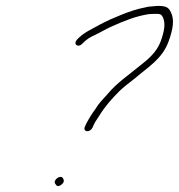

<svg xmlns="http://www.w3.org/2000/svg" viewBox="-20 -656 607 652"><path d="M167.6 -32C171.6 -25.7 175.9 -19.7 187.9 -28.5C199.5 -37 197.6 -44.6 193.6 -51C185.1 -64.3 158.6 -44 167.6 -32ZM259.9 -508C271.2 -520 284.6 -529.5 300.1 -536C319.7 -545.1 336.1 -555.8 359 -566C400 -584.2 438.6 -600.7 485.3 -608C489.3 -608 496.1 -608.3 505.7 -609C524.2 -609 527.3 -608.4 533.3 -597C542.4 -576.9 538.6 -551.3 525.8 -516C511.7 -477.2 480 -452.3 452.9 -431C417.1 -401.4 376 -374 345.7 -337C329.6 -318.5 316.4 -307 304.1 -286C291.7 -269.3 283.2 -255.5 272.9 -236L267.9 -225C261.5 -207.3 284.8 -205 293.8 -222L298.8 -233C301.9 -239.7 304.7 -244.7 307.3 -248L316.4 -262C336.3 -294.5 359.5 -320.5 384.9 -346C397.3 -358.8 427.5 -381.5 440.7 -392C479.8 -426.3 530.6 -454.9 552.4 -515C568.2 -558.4 572.5 -589.6 560.5 -614C552.5 -631.8 543.1 -636 514.5 -636C504.9 -635.3 497.7 -634.7 492.8 -634C487.4 -634 481.1 -633 473.7 -631C445.9 -625.8 415.8 -615.8 390.2 -605L354.7 -590C340.3 -583.3 328.1 -577.3 318.2 -572C289.4 -555.5 264.6 -546.2 242 -522C226.9 -506 244.7 -492 259.9 -508Z"/></svg>

Font: Take Off
Style: Drunk
Weight: 400
Foundry: Cannot Into Space Fonts
Version: Version 0.89